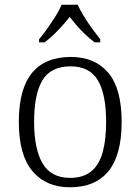

<svg xmlns="http://www.w3.org/2000/svg" viewBox="-20 -786 596 816"><path d="M277 10Q176 10 118 -58.5Q60 -127 60 -268Q60 -408 116 -476Q172 -544 281 -544Q383 -544 440 -477Q497 -410 497 -268Q497 -127 441 -58.5Q385 10 277 10ZM278 -30Q334 -30 368 -58Q402 -86 416.5 -139.5Q431 -193 431 -268Q431 -387 395.5 -445.5Q360 -504 280 -504Q196 -504 160.5 -445Q125 -386 125 -268Q125 -153 161 -91.5Q197 -30 278 -30ZM146 -619Q162 -638 180.5 -664Q199 -690 216 -717Q233 -744 242 -766H310Q320 -744 336.5 -717Q353 -690 372 -664Q391 -638 406 -619V-606H382Q360 -623 341.5 -640.5Q323 -658 307 -676.5Q291 -695 276 -714Q261 -695 244.5 -676.5Q228 -658 210 -640.5Q192 -623 170 -606H146Z"/></svg>

Font: Noto Serif Thai Light
Style: Regular
Weight: 300
Version: Version 2.001